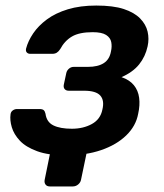

<svg xmlns="http://www.w3.org/2000/svg" viewBox="-20 -550 591 692"><path d="M160 122Q149 122 144 115Q139 108 141 98L165 -20L301 -41L272 98Q270 108 261.5 115Q253 122 242 122ZM219 10Q155 10 114 -5Q73 -20 51.5 -43Q30 -66 22.5 -91.5Q15 -117 18 -138Q19 -147 26 -152Q33 -157 41 -157H122Q133 -157 137.5 -153Q142 -149 144 -140Q148 -110 172.5 -98Q197 -86 239 -86Q280 -86 311 -103Q342 -120 349 -155Q357 -188 341.5 -205.5Q326 -223 283 -223H228Q218 -223 213 -229Q208 -235 210 -245L219 -287Q221 -296 228.5 -302.5Q236 -309 246 -309H297Q333 -309 354 -322.5Q375 -336 380 -365Q384 -382 381 -398Q378 -414 362.5 -424Q347 -434 314 -434Q266 -434 239.5 -418.5Q213 -403 197 -373Q191 -364 184.5 -360Q178 -356 168 -356H89Q81 -356 76.5 -361Q72 -366 74 -375Q81 -402 99.5 -429.5Q118 -457 149 -480Q180 -503 224.5 -516.5Q269 -530 327 -530Q388 -530 426 -517.5Q464 -505 485 -483.5Q506 -462 512 -436Q518 -410 512 -383Q504 -346 481.5 -318Q459 -290 418 -272Q447 -262 462.5 -243Q478 -224 481.5 -197.5Q485 -171 478 -140Q470 -96 435 -62Q400 -28 344.5 -9Q289 10 219 10Z"/></svg>

Font: Rubik Light Medium
Style: Italic
Weight: 500
Italic angle: -12°
Version: Version 2.104